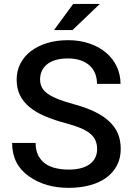

<svg xmlns="http://www.w3.org/2000/svg" viewBox="-20 -920 658 951"><path d="M339 -771H247.5L342.5 -900.5H474.5ZM320 10.5Q263 10.5 213.8 -3.5Q164.5 -17.5 123 -47Q40 -105.5 40 -212H156.5Q156.5 -177.5 168.2 -152.8Q180 -128 201.2 -111.8Q222.5 -95.5 252.8 -87.8Q283 -80 320 -80Q387.5 -80 424.2 -106.8Q461 -133.5 461 -182Q461 -205 453.2 -223.5Q445.5 -242 428 -257Q410.5 -272 381.8 -284.5Q353 -297 310.5 -308.5Q249.5 -324.5 203.2 -344.2Q157 -364 125.8 -390Q94.5 -416 78.5 -449.2Q62.5 -482.5 62.5 -525.5Q62.5 -569 81 -605Q99.5 -641 133.2 -666.8Q167 -692.5 213.8 -706.8Q260.5 -721 317 -721Q376 -721 424 -704.2Q472 -687.5 506 -658.5Q540 -629.5 558.5 -589.8Q577 -550 577 -504.5H460.5Q460.5 -531.5 451.8 -554.5Q443 -577.5 425.2 -594.2Q407.5 -611 380.2 -620.8Q353 -630.5 316 -630.5Q281.5 -630.5 255.5 -622.8Q229.5 -615 212.5 -601Q195.5 -587 187 -567.8Q178.5 -548.5 178.5 -526Q178.5 -504 187.8 -486.8Q197 -469.5 217 -455.2Q237 -441 268.2 -428.8Q299.5 -416.5 343.5 -404.5Q403 -388.5 447 -367.5Q491 -346.5 520.2 -319.5Q549.5 -292.5 563.8 -258.8Q578 -225 578 -183Q578 -135.5 558.5 -99.2Q539 -63 504.5 -38.5Q470 -14 422.8 -1.8Q375.5 10.5 320 10.5Z"/></svg>

Font: Roberto Sans Medium
Style: Regular
Weight: 500
Designer: Google (font) & Cristiano Sobral (main changes)
Version: Version 1.000;October 12, 2021;FontCreator 14.0.0.2814 64-bi